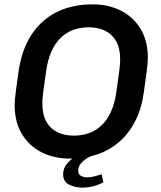

<svg xmlns="http://www.w3.org/2000/svg" viewBox="-20 -716 738 879"><path d="M298 10Q228 10 171 -18.5Q114 -47 80.5 -102Q47 -157 47 -236Q47 -257 53 -301.5Q59 -346 65 -389Q76 -465 104.5 -522.5Q133 -580 177 -618.5Q221 -657 277.5 -676.5Q334 -696 400 -696H406Q476 -696 533 -667.5Q590 -639 623.5 -584Q657 -529 657 -450Q657 -429 651 -385Q645 -341 639 -297Q629 -221 600 -163.5Q571 -106 527 -67.5Q483 -29 426.5 -9.5Q370 10 304 10ZM318 -95Q357 -95 390 -107.5Q423 -120 448 -145Q473 -170 489.5 -208Q506 -246 513 -297Q518 -334 521.5 -358.5Q525 -383 527 -399Q529 -415 529.5 -425.5Q530 -436 530 -445Q530 -495 512 -527Q494 -559 461.5 -575Q429 -591 386 -591Q347 -591 314 -578.5Q281 -566 256 -541Q231 -516 214.5 -478Q198 -440 191 -389Q186 -352 182.5 -327.5Q179 -303 177 -287Q175 -271 174.5 -260.5Q174 -250 174 -241Q174 -192 192 -159.5Q210 -127 242.5 -111Q275 -95 318 -95ZM357 143Q325 143 297 129.5Q269 116 269 82Q269 54 287.5 32.5Q306 11 328 0H393Q368 13 353 29Q338 45 338 65Q338 82 350.5 89Q363 96 377 96Q394 96 412 91.5Q430 87 446 82L453 119Q430 131 406 137Q382 143 357 143Z"/></svg>

Font: Chivo Medium
Style: Italic
Weight: 500
Italic angle: -8.05°
Designer: Hector Gatti
Foundry: Omnibus-Type
Version: Version 2.002